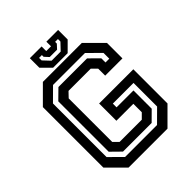

<svg xmlns="http://www.w3.org/2000/svg" viewBox="-235 -980 1109 1109"><g transform="rotate(-45 319.5 -425.0)"><path d="M160.5 0 57.5 -103V-597L160.5 -700H478.5L581.5 -597V-471H440.5V-528L410 -558.5H228.5L198.5 -527V-171.5L228.5 -141.5H410L440.5 -172V-241H302V-382H581.5V-103L478.5 0ZM189.5 -57.5H450.5L526.5 -133V-325.5H357.5V-295H495.5V-146L437 -88H203L144 -146V-557.5L203 -615.5H437L495.5 -557.5V-523.5H526.5V-570.5L450.5 -646H189.5L113.5 -570.5V-133ZM260 -716 204 -772V-850H300V-812H339V-850H435V-772L379 -716ZM282.5 -751H357L397 -793V-813.5H374V-799.5L350 -773.5H290L266 -799.5V-813.5H243V-793Z"/></g></svg>

Font: Tourney Thin SemiBold
Style: Regular
Weight: 600
Version: Version 1.015